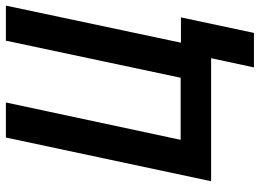

<svg xmlns="http://www.w3.org/2000/svg" viewBox="-138 -616 903 668"><g transform="rotate(-90 314.0 -282.5)"><path d="M413 149H533L587 -105H499L628 -714H506L377 -106H161L291 -714H169L17 0H445Z"/></g></svg>

Font: Noto Sans SemiCondensed SemiBold
Style: Italic
Weight: 600
Width: 4
Italic angle: -12°
Designer: Monotype Design Team
Foundry: Monotype Imaging Inc.
Version: Version 2.013